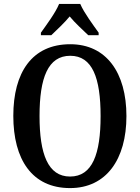

<svg xmlns="http://www.w3.org/2000/svg" viewBox="-20 -951 715 981"><path d="M189 -784V-771H242C269 -797 310 -835 336 -867C362 -835 404 -797 431 -771H484V-784C457 -822 409 -886 390 -931H282C264 -886 216 -822 189 -784ZM338 10C523 10 626 -137 626 -358C626 -580 523 -725 339 -725C143 -725 48 -580 48 -359C48 -137 143 10 338 10ZM338 -49C225 -49 182 -164 182 -358C182 -553 225 -666 339 -666C452 -666 494 -553 494 -358C494 -164 452 -49 338 -49Z"/></svg>

Font: Noto Serif Bengali Condensed
Style: Regular
Weight: 400
Width: 3
Designer: Juan Bruce, Universal Thirst, Indian Type Foundry and the Monotype Design Team.
Foundry: Monotype Imaging Inc.
Version: Version 2.003